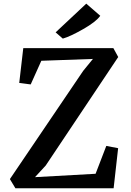

<svg xmlns="http://www.w3.org/2000/svg" viewBox="-20 -1003 700 1023"><path d="M62 0 32.7 -48.8 423.3 -625.5 475.1 -689 200.2 -679.2 143.6 -553.2 82.5 -561 104 -746.6H584L609.9 -699.2L223.6 -121.1L166.5 -59.1L489.3 -77.1L546.4 -225.6L609.4 -213.4L585.4 0ZM314.5 -797.4 276.4 -830.6 439.5 -983.4H439.9L514.2 -918.9Q492.2 -887.2 423.3 -847.9Q354.5 -808.6 314.9 -797.4Z"/></svg>

Font: HaufeMerriweather
Style: Regular
Weight: 400
Designer: Eben Sorkin ( eben@eyebytes.com )
Foundry: Eben Sorkin
Version: Version 1.56